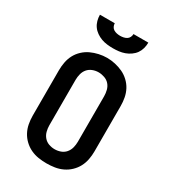

<svg xmlns="http://www.w3.org/2000/svg" viewBox="-228 -1068 1056 1189"><g transform="rotate(30 300.0 -473.5)"><path d="M300 8Q271 8 242 3.5Q213 -1 186.5 -13.5Q160 -26 138.5 -46.5Q117 -67 103.5 -92.5Q90 -118 84.5 -147Q79 -176 79 -205V-530Q79 -559 84.5 -588Q90 -617 103.5 -642.5Q117 -668 139 -688.5Q161 -709 187 -721Q213 -733 242 -739.5Q271 -746 300 -746Q329 -746 358 -739.5Q387 -733 413 -721Q439 -709 461 -688.5Q483 -668 496.5 -642.5Q510 -617 515.5 -588Q521 -559 521 -530V-205Q521 -176 515.5 -147Q510 -118 496.5 -92.5Q483 -67 461.5 -46.5Q440 -26 413.5 -13.5Q387 -1 358 3.5Q329 8 300 8ZM300 -93Q322 -93 342.5 -100.5Q363 -108 377 -124.5Q391 -141 396.5 -162.5Q402 -184 402 -205V-530Q402 -552 396.5 -573.5Q391 -595 377 -611Q363 -627 341.5 -634.5Q320 -642 299 -642Q277 -642 256.5 -634Q236 -626 222.5 -610Q209 -594 203.5 -572.5Q198 -551 198 -530V-205Q198 -184 203.5 -162.5Q209 -141 223 -124.5Q237 -108 257.5 -100.5Q278 -93 300 -93ZM300 -815Q279 -815 258 -817.5Q237 -820 217.5 -827Q198 -834 180 -846.5Q162 -859 150 -876Q138 -893 132.5 -913.5Q127 -934 127 -955H233Q233 -943 238.5 -932Q244 -921 254 -915Q264 -909 276 -906.5Q288 -904 300 -904Q312 -904 324 -906.5Q336 -909 346 -915Q356 -921 361.5 -932Q367 -943 367 -955H473Q473 -934 467.5 -913.5Q462 -893 450 -876Q438 -859 420 -846.5Q402 -834 382.5 -827Q363 -820 342 -817.5Q321 -815 300 -815Z"/></g></svg>

Font: Iosevka Curly Slab Extended
Style: Bold
Weight: 700
Width: 7
Monospace: yes
Designer: Belleve Invis
Foundry: Belleve Invis
Version: Version 11.1.0; ttfautohint (v1.8.3)